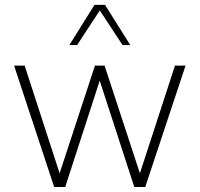

<svg xmlns="http://www.w3.org/2000/svg" viewBox="-20 -752 803 772"><path d="M564 0H520L380.9 -427.7L242.2 0H197.8L36.6 -488.3H79.1L219.7 -55.2L361.8 -488.3H400.4L542.5 -55.2L683.6 -488.3H726.1ZM503.9 -570.8H472.7L381.3 -710L290 -570.8H258.8L359.9 -732.4H402.3Z"/></svg>

Font: Kumbh Sans ExtraLight
Style: Regular
Weight: 250
Version: Version 1.005